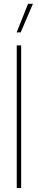

<svg xmlns="http://www.w3.org/2000/svg" viewBox="-20 -959 193 979"><path d="M87.9 -727.5V0H65.4V-727.5ZM64.9 -793.9 123 -939.5H147.9L85.4 -793.9Z"/></svg>

Font: Inter Display Thin
Style: Regular
Weight: 100
Designer: Rasmus Andersson
Foundry: rsms
Version: Version 4.000;git-a52131595